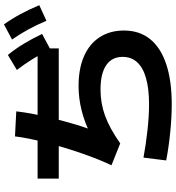

<svg xmlns="http://www.w3.org/2000/svg" viewBox="21 -880 895 978"><g transform="rotate(-90 469.0 -390.5)"><path d="M48.7 -647H712.1V-539.2H48.7ZM602.1 -752.6 678.6 -798.4Q709.4 -760.4 735 -718.4Q760.6 -676.3 785.6 -624.1L707.2 -582Q682.4 -632.4 657.6 -672.5Q632.8 -712.6 602.1 -752.6ZM757.2 -777.2 834.3 -818.4Q863.2 -777.8 886.4 -734.7Q909.6 -691.7 932.1 -638.4L852.6 -602Q831.3 -653 808.5 -694.4Q785.8 -735.8 757.2 -777.2ZM141.3 8 155.7 -107.6Q224.6 -94.9 296.6 -87.1Q368.6 -79.3 427.2 -79.3Q506 -79.3 560.2 -94.6Q614.3 -109.9 641.5 -139.9Q668.8 -169.8 668.8 -213.9Q668.8 -268.7 626.2 -297.6Q583.7 -326.5 502 -326.5Q432.8 -326.5 368.8 -303.3Q304.8 -280 228.1 -226.1L116.6 -270.7Q146.2 -332.3 178 -424.1Q209.9 -515.9 233.2 -608.2Q256.5 -700.5 263.7 -762.2L391.3 -755.6Q382.5 -675.3 352.4 -555.6Q322.2 -436 292 -358.7L270.2 -375Q333 -407.1 395.6 -422.7Q458.2 -438.3 520.6 -438.3Q608.2 -438.3 671.7 -410.7Q735.2 -383 769.1 -330.7Q803 -278.4 803 -207.2Q803 -128.7 759.8 -74.6Q716.7 -20.5 632.5 7.9Q548.2 36.3 427.2 36.3Q361 36.3 283.6 28.5Q206.3 20.7 141.3 8Z"/></g></svg>

Font: Pretendard JP Variable
Style: Regular
Weight: 400
Designer: Base glyphs from Inter by Rasmus Andersson; Hangul glyphs from Noto Sans CJK(Source Han Sans) by Jang Soo-young and Kang
Foundry: Kil Hyung-jin
Version: Version 1.307;Glyphs 3.2 (3192)